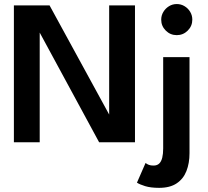

<svg xmlns="http://www.w3.org/2000/svg" viewBox="-20 -686 1003 926"><path d="M163 -544.5 171.5 -543V0H47V-660H219L515 -118L506.5 -116V-660H631V0H458ZM747.5 220Q707 220 680.2 211.8Q653.5 203.5 640.5 195L682 100Q689.5 106 698.2 109.2Q707 112.5 720.5 112.5Q737.5 112.5 747.8 102.8Q758 93 762.5 74.5Q767 56 767 30V-410.5H894V53Q894 101 879.2 138.8Q864.5 176.5 832.2 198.2Q800 220 747.5 220ZM832.5 -516.5Q801.5 -516.5 779.5 -538.5Q757.5 -560.5 757.5 -591Q757.5 -611.5 767.8 -628.5Q778 -645.5 795 -656Q812 -666.5 832.5 -666.5Q853 -666.5 870 -656.2Q887 -646 897.2 -629Q907.5 -612 907.5 -591Q907.5 -560.5 885.5 -538.5Q863.5 -516.5 832.5 -516.5Z"/></svg>

Font: League Spartan Thin SemiBold
Style: Regular
Weight: 600
Version: Version 2.002